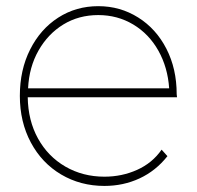

<svg xmlns="http://www.w3.org/2000/svg" viewBox="-20 -600 638 623"><path d="M554.4 -284.4H70Q71.1 -208.9 103.3 -150.6Q135.6 -92.2 192.2 -59.4Q248.9 -26.7 318.9 -26.7Q375.6 -26.7 425 -48.9Q474.4 -71.1 504.4 -114.4L523.3 -93.3Q485.6 -45.6 432.8 -21.1Q380 3.3 318.9 3.3Q241.1 3.3 178.3 -33.9Q115.6 -71.1 80 -137.8Q44.4 -204.4 44.4 -288.9Q44.4 -373.3 77.8 -439.4Q111.1 -505.6 168.9 -542.8Q226.7 -580 298.9 -580Q370 -580 428.3 -543.3Q486.7 -506.7 520 -441.7Q553.3 -376.7 553.3 -294.4ZM71.1 -313.3H528.9Q524.4 -381.1 493.9 -435.6Q463.3 -490 412.2 -520.6Q361.1 -551.1 298.9 -551.1Q235.6 -551.1 185.6 -520.6Q135.6 -490 105 -436.1Q74.4 -382.2 71.1 -313.3Z"/></svg>

Font: Paperlogy 1 Thin
Style: Regular
Weight: 250
Designer: redesigned by Lee Juim, glyphs from Gmarket Sans & Montserrat
Foundry: PT&
Version: Version 1.001